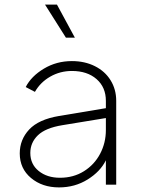

<svg xmlns="http://www.w3.org/2000/svg" viewBox="-20 -804 614 836"><path d="M66 -136Q66 -196 107 -240Q148 -284 237 -299L441 -333V-365Q441 -424 400.5 -459.5Q360 -495 293 -495Q242 -495 199 -470.5Q156 -446 132 -404L92 -425Q116 -472 171 -505Q226 -538 293 -538Q349 -538 393 -516Q437 -494 461.5 -454.5Q486 -415 486 -365V0H441V-106Q417 -57 361.5 -22.5Q306 12 237 12Q164 12 115 -29Q66 -70 66 -136ZM241 -30Q300 -30 345.5 -58.5Q391 -87 416 -134.5Q441 -182 441 -238V-290L252 -259Q178 -247 145 -215Q112 -183 112 -138Q112 -89 148.5 -59.5Q185 -30 241 -30ZM176 -784H228L306 -640H267Z"/></svg>

Font: Eudoxus Sans ExtraLight
Style: Regular
Weight: 200
Designer: Stijn de Vries
Foundry: tokotype
Version: Version 2.005